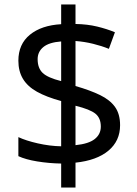

<svg xmlns="http://www.w3.org/2000/svg" viewBox="-20 -779 612 857"><path d="M253 -49Q198 -50 146 -58.5Q94 -67 62 -82V-167Q96 -151 149 -139Q202 -127 253 -126V-328Q187 -346 145 -369.5Q103 -393 82.5 -427Q62 -461 62 -508Q62 -582 113.5 -624Q165 -666 253 -671V-759H317V-672Q370 -671 413.5 -660.5Q457 -650 493 -635L466 -561Q434 -574 395.5 -583.5Q357 -593 317 -596V-395Q383 -376 427 -354.5Q471 -333 493.5 -301.5Q516 -270 516 -220Q516 -150 464 -106.5Q412 -63 317 -53V58H253ZM317 -131Q376 -137 403 -158.5Q430 -180 430 -214Q430 -252 406 -271.5Q382 -291 317 -307ZM253 -594Q199 -590 173.5 -569Q148 -548 148 -515Q148 -475 170.5 -453.5Q193 -432 253 -417Z"/></svg>

Font: Noto Sans New Tai Lue
Style: Regular
Weight: 400
Designer: Monotype Design Team
Foundry: Monotype Imaging Inc.
Version: Version 2.003